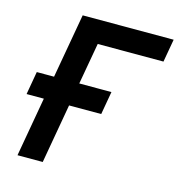

<svg xmlns="http://www.w3.org/2000/svg" viewBox="-104 -784 817 876"><g transform="rotate(15 304.5 -346.5)"><path d="M57.1 0 106.4 -280.3H24.9L43.9 -389.2H125.5L179.2 -693.4H608.9L589.8 -585H279.3L244.6 -389.2H396.5L377.4 -280.3H225.6L176.3 0Z"/></g></svg>

Font: Cascadia Code NF SemiBold
Style: Italic
Weight: 600
Italic angle: -10°
Monospace: yes
Designer: Aaron Bell
Foundry: Saja Typeworks
Version: Version 2404.023; ttfautohint (v1.8.4)